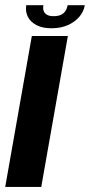

<svg xmlns="http://www.w3.org/2000/svg" viewBox="-26 -734 352 754"><path d="M-5.5 0H136L240.5 -592.5H99ZM176 -623Q213 -623 240.8 -635.5Q268.5 -648 285.8 -668.5Q303 -689 307 -713.5H239.5Q237.5 -701 231.2 -691.2Q225 -681.5 213.8 -676Q202.5 -670.5 184 -670.5Q168 -670.5 158.5 -676Q149 -681.5 145.5 -691Q142 -700.5 144.5 -713.5H77Q73 -689 83.2 -668.5Q93.5 -648 117 -635.5Q140.5 -623 176 -623Z"/></svg>

Font: Anybody Thin SemiBold
Style: Italic
Weight: 600
Italic angle: -10°
Version: Version 1.113;gftools[0.9.25]